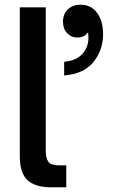

<svg xmlns="http://www.w3.org/2000/svg" viewBox="-20 -794 517 814"><path d="M195 0Q130 0 97 -30Q64 -60 64 -131V-763H174V-158Q174 -123 185 -108Q196 -93 230 -93H261V0ZM252 -532Q299 -536 325.5 -561.5Q352 -587 355 -628Q355 -647 353 -657Q339 -635 306 -635Q282 -635 264.5 -653.5Q247 -672 247 -702Q247 -734 267.5 -754Q288 -774 322 -774Q366 -774 391.5 -739.5Q417 -705 417 -649Q417 -582 376.5 -531.5Q336 -481 252 -474Z"/></svg>

Font: Open Sauce One Medium
Style: Regular
Weight: 500
Designer: Alfredo Marco Pradil
Foundry: Creative Sauce Fz LLC
Version: Version 1.477